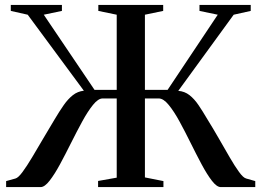

<svg xmlns="http://www.w3.org/2000/svg" viewBox="-20 -763 1066 783"><path d="M5 0V-24.5L43 -35Q54.5 -38 72 -61.8Q89.5 -85.5 111.2 -121.8Q133 -158 156.8 -199Q180.5 -240 203.5 -277.5Q222.5 -309.5 240 -334.5Q257.5 -359.5 277.2 -375Q297 -390.5 322 -393L93 -703L24 -718.5V-743H232.5V-718.5L158.5 -703L365.5 -396.5H456V-703L381 -718.5V-743H645.5V-718.5L571 -703V-396.5H663.5L868 -703L793.5 -718.5V-743H1002.5V-718.5L933 -703L707 -392.5Q733 -390.5 752.8 -375Q772.5 -359.5 789.5 -334.5Q806.5 -309.5 825.5 -277Q848.5 -240 872 -199Q895.5 -158 916.5 -121.8Q937.5 -85.5 954.8 -61.8Q972 -38 984 -35L1021 -24.5V0H880.5Q864 0 844 -26Q824 -52 802 -93.2Q780 -134.5 757.2 -180.5Q734.5 -226.5 712 -267.8Q689.5 -309 668 -335.2Q646.5 -361.5 627.5 -361.5H571V-39.5L646.5 -24.5V0H380V-25L456 -38.5V-361.5H398.5Q380.5 -361.5 359.2 -335.2Q338 -309 315.5 -267.8Q293 -226.5 270 -180.5Q247 -134.5 224.8 -93.2Q202.5 -52 182.2 -26Q162 0 145.5 0Z"/></svg>

Font: Merriweather 120pt Medium
Style: Regular
Weight: 500
Version: Version 2.100